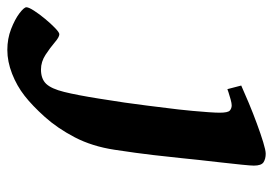

<svg xmlns="http://www.w3.org/2000/svg" viewBox="-325 -367 741 521"><g transform="rotate(90 45.5 -106.5)"><path d="M234.4 -424.8Q234.4 -417 231.9 -392.1Q229.5 -367.2 225.8 -335.7Q222.2 -304.2 219 -275.4Q215.8 -246.6 214.4 -231Q210.9 -197.3 205.8 -152.6Q200.7 -107.9 191.4 -46.9Q182.1 14.2 157.5 61.3Q132.8 108.4 102.3 142.3Q71.8 176.3 44.9 197.3Q18.1 218.3 -14.9 231.2Q-47.9 244.1 -79.6 244.1Q-109.9 244.1 -136.2 233.9Q-162.6 223.6 -179 211.2Q-195.3 198.7 -195.3 192.4Q-195.3 186 -186 171.6Q-176.8 157.2 -163.6 141.4Q-150.4 125.5 -138.7 114.3Q-127 103 -122.1 103Q-114.3 103 -99.9 115.5Q-85.4 127.9 -66.4 140.4Q-47.4 152.8 -26.4 152.8Q-1 152.8 12.5 138.7Q25.9 124.5 34.4 90.1Q43 55.7 52.7 -5.4Q64.5 -77.6 71.5 -135Q78.6 -192.4 82 -220.2Q84 -236.3 85.9 -258.5Q87.9 -280.8 89.4 -301.3Q90.8 -321.8 90.8 -332Q90.8 -354.5 85 -359.6Q79.1 -364.7 70.8 -364.7Q65.4 -364.7 54.7 -361.8Q43.9 -358.9 35.4 -356Q26.9 -353 26.9 -353L17.1 -390.6Q37.6 -399.9 65.2 -411.4Q92.8 -422.9 120.6 -433.1Q148.4 -443.4 170.7 -450.2Q192.9 -457 202.1 -457Q215.8 -457 225.1 -451.2Q234.4 -445.3 234.4 -424.8Z"/></g></svg>

Font: Gentium Book Plus
Style: Bold Italic
Weight: 700
Italic angle: -8°
Designer: Victor Gaultney, Annie Olsen, Iska Routamaa, Becca Hirsbrunner
Foundry: SIL International
Version: Version 6.101